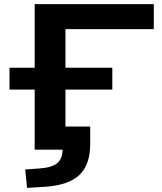

<svg xmlns="http://www.w3.org/2000/svg" viewBox="-20 -725 786 930"><path d="M111 185 102 96 170 91Q232 87 257.5 65Q283 43 283 0H148V-291H26V-397H148V-705H725V-584H297V-397H524V-291H297V-112H417V-27Q417 73 364 123Q311 173 194 180Z"/></svg>

Font: Nunito Sans 10pt Expanded
Style: Bold
Weight: 700
Width: 7
Designer: Vernon Adams
Foundry: Vernon Adams
Version: Version 3.101;gftools[0.9.27]